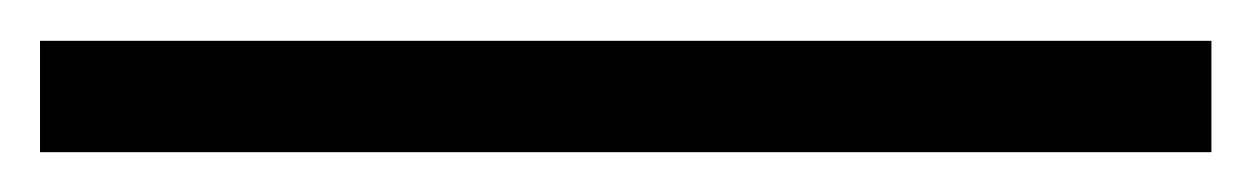

<svg xmlns="http://www.w3.org/2000/svg" viewBox="-33 98 620 95"><path d="M566.4 118.2V173.3H-13.2V118.2Z"/></svg>

Font: Arimo Medium
Style: Regular
Weight: 500
Designer: Steve Matteson
Foundry: Monotype Imaging Inc.
Version: Version 1.33